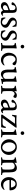

<svg xmlns="http://www.w3.org/2000/svg" viewBox="2249 -2917 679 5217"><g transform="rotate(90 2588.5 -308.5)"><path d="M254.9 -97.7V-198.2Q247.1 -194.3 216.8 -184.6Q186.5 -174.8 169.4 -167.5Q152.3 -160.2 136.2 -143.1Q120.1 -126 120.1 -103.5Q120.1 -77.1 136.7 -63Q153.3 -48.8 179.7 -48.8Q206.1 -48.8 230.5 -64.9Q254.9 -81.1 254.9 -97.7ZM228.5 -425.8Q282.2 -425.8 305.7 -399.9Q329.1 -374 329.1 -316.4V-90.8Q329.1 -70.3 339.8 -56.6Q350.6 -43 369.1 -43Q382.8 -43 403.3 -56.6Q407.2 -56.6 407.2 -48.8Q407.2 -36.1 402.3 -28.3Q362.3 5.9 334 5.9Q311.5 5.9 291 -12.7Q270.5 -31.2 262.7 -51.8Q261.7 -51.8 255.4 -45.4Q249 -39.1 238.3 -30.8Q227.5 -22.5 213.4 -13.7Q199.2 -4.9 180.2 1Q161.1 6.8 141.6 6.8Q96.7 6.8 67.4 -17.1Q38.1 -41 38.1 -88.9Q38.1 -110.4 48.8 -129.4Q59.6 -148.4 74.2 -160.6Q88.9 -172.9 114.3 -185.5Q139.6 -198.2 157.7 -204.6Q175.8 -210.9 205.1 -220.7Q234.4 -230.5 246.1 -235.4Q254.9 -238.3 254.9 -250V-323.2Q254.9 -354.5 235.4 -371.6Q215.8 -388.7 188.5 -388.7Q159.2 -388.7 139.6 -368.7Q120.1 -348.6 120.1 -316.4Q120.1 -282.2 80.1 -282.2Q52.7 -282.2 42 -300.8Q42 -342.8 103.5 -384.3Q165 -425.8 228.5 -425.8Z M599.6 -426.8Q621.1 -426.8 653.8 -421.4Q686.5 -416 699.2 -414.1Q709 -369.1 710.9 -314.5Q710.9 -309.6 698.2 -309.6Q684.6 -309.6 683.6 -316.4Q678.7 -343.8 655.8 -368.2Q632.8 -392.6 603.5 -392.6Q533.2 -392.6 533.2 -335Q533.2 -320.3 537.1 -309.1Q541 -297.9 552.2 -287.6Q563.5 -277.3 569.3 -272.9Q575.2 -268.6 595.2 -257.3Q615.2 -246.1 620.1 -243.2Q624 -241.2 643.1 -230Q662.1 -218.8 669.9 -213.9Q677.7 -209 692.9 -197.3Q708 -185.5 714.8 -176.3Q721.7 -167 728 -152.8Q734.4 -138.7 734.4 -124Q734.4 -66.4 689.5 -27.8Q644.5 10.7 584 10.7Q563.5 10.7 546.4 8.3Q529.3 5.9 505.9 0Q482.4 -5.9 469.7 -7.8Q463.9 -23.4 458.5 -56.6Q453.1 -89.8 453.1 -109.4Q460.9 -115.2 464.8 -115.2Q479.5 -115.2 480.5 -109.4Q486.3 -80.1 517.1 -52.2Q547.9 -24.4 584 -24.4Q615.2 -24.4 635.3 -41.5Q655.3 -58.6 655.3 -90.8Q655.3 -107.4 648.9 -121.6Q642.6 -135.7 628.4 -147Q614.3 -158.2 602.1 -165.5Q589.8 -172.9 567.4 -184.6Q544.9 -196.3 534.2 -203.1Q458 -247.1 458 -307.6Q458 -360.4 500.5 -393.6Q543 -426.8 599.6 -426.8Z M950.2 -426.8Q971.7 -426.8 1004.4 -421.4Q1037.1 -416 1049.8 -414.1Q1059.6 -369.1 1061.5 -314.5Q1061.5 -309.6 1048.8 -309.6Q1035.2 -309.6 1034.2 -316.4Q1029.3 -343.8 1006.3 -368.2Q983.4 -392.6 954.1 -392.6Q883.8 -392.6 883.8 -335Q883.8 -320.3 887.7 -309.1Q891.6 -297.9 902.8 -287.6Q914.1 -277.3 919.9 -272.9Q925.8 -268.6 945.8 -257.3Q965.8 -246.1 970.7 -243.2Q974.6 -241.2 993.7 -230Q1012.7 -218.8 1020.5 -213.9Q1028.3 -209 1043.5 -197.3Q1058.6 -185.5 1065.4 -176.3Q1072.3 -167 1078.6 -152.8Q1085 -138.7 1085 -124Q1085 -66.4 1040 -27.8Q995.1 10.7 934.6 10.7Q914.1 10.7 897 8.3Q879.9 5.9 856.4 0Q833 -5.9 820.3 -7.8Q814.5 -23.4 809.1 -56.6Q803.7 -89.8 803.7 -109.4Q811.5 -115.2 815.4 -115.2Q830.1 -115.2 831.1 -109.4Q836.9 -80.1 867.7 -52.2Q898.4 -24.4 934.6 -24.4Q965.8 -24.4 985.8 -41.5Q1005.9 -58.6 1005.9 -90.8Q1005.9 -107.4 999.5 -121.6Q993.2 -135.7 979 -147Q964.8 -158.2 952.6 -165.5Q940.4 -172.9 918 -184.6Q895.5 -196.3 884.8 -203.1Q808.6 -247.1 808.6 -307.6Q808.6 -360.4 851.1 -393.6Q893.6 -426.8 950.2 -426.8Z M1211.4 -544.4Q1197.3 -558.6 1197.3 -579.1Q1197.3 -599.6 1211.4 -613.8Q1225.6 -627.9 1246.1 -627.9Q1266.6 -627.9 1280.8 -613.8Q1294.9 -599.6 1294.9 -579.1Q1294.9 -558.6 1280.8 -544.4Q1266.6 -530.3 1246.1 -530.3Q1225.6 -530.3 1211.4 -544.4ZM1291 -131.8Q1291 -75.2 1298.8 -44.9Q1300.8 -38.1 1324.2 -31.7Q1347.7 -25.4 1357.4 -25.4Q1360.4 -25.4 1361.3 -13.7Q1362.3 -2 1360.4 2.9Q1262.7 -2 1255.9 -2Q1249 -2 1149.4 2.9Q1145.5 -1 1145.5 -13.2Q1145.5 -25.4 1149.4 -25.4Q1161.1 -25.4 1184.1 -31.7Q1207 -38.1 1209 -44.9Q1215.8 -73.2 1215.8 -113.3V-297.9Q1215.8 -335.9 1202.1 -350.6Q1192.4 -362.3 1178.2 -366.7Q1164.1 -371.1 1154.8 -371.1Q1145.5 -371.1 1145.5 -373Q1145.5 -396.5 1151.4 -397.5Q1254.9 -413.1 1286.1 -422.9L1288.1 -423.8Q1290 -423.8 1291 -423.8Q1294.9 -423.8 1295.9 -415.5Q1296.9 -407.2 1295.9 -403.3Q1291 -364.3 1291 -333Z M1602.5 -425.8Q1710 -425.8 1751 -376Q1751 -310.5 1714.8 -310.5Q1698.2 -310.5 1689.5 -317.9Q1680.7 -325.2 1667 -344.7Q1636.7 -389.6 1594.7 -389.6Q1554.7 -389.6 1522 -351.6Q1489.3 -313.5 1489.3 -238.3Q1489.3 -160.2 1527.8 -108.4Q1566.4 -56.6 1634.8 -56.6Q1655.3 -56.6 1673.8 -60.5Q1692.4 -64.5 1705.6 -69.8Q1718.8 -75.2 1728 -80.6Q1737.3 -85.9 1744.1 -90.8L1751 -95.7Q1756.8 -95.7 1756.8 -83Q1756.8 -75.2 1751 -65.4Q1731.4 -38.1 1693.4 -16.1Q1655.3 5.9 1610.4 5.9Q1529.3 5.9 1471.2 -55.2Q1413.1 -116.2 1413.1 -204.1Q1413.1 -293.9 1461.9 -359.9Q1510.7 -425.8 1602.5 -425.8Z M2197.3 -333V-137.7Q2197.3 -95.7 2204.1 -63.5Q2206.1 -56.6 2214.8 -52.7Q2223.6 -48.8 2233.4 -47.9Q2243.2 -46.9 2252.9 -46.9L2261.7 -45.9Q2264.6 -44.9 2264.6 -35.2Q2264.6 -32.2 2262.2 -25.9Q2259.8 -19.5 2256.8 -19.5Q2242.2 -18.6 2224.1 -15.6Q2206.1 -12.7 2190.4 -8.8Q2174.8 -4.9 2161.1 -1Q2147.5 2.9 2139.6 5.9L2130.9 7.8Q2123 7.8 2123 -7.8V-57.6L2121.1 -62.5Q2056.6 6.8 1993.2 6.8Q1957 6.8 1931.2 -11.2Q1905.3 -29.3 1893.1 -59.1Q1880.9 -88.9 1876 -116.7Q1871.1 -144.5 1871.1 -174.8V-297.9Q1871.1 -335.9 1857.4 -350.6Q1847.7 -362.3 1833.5 -366.7Q1819.3 -371.1 1810.1 -371.1Q1800.8 -371.1 1800.8 -373Q1800.8 -396.5 1806.6 -397.5Q1910.2 -413.1 1941.4 -422.9Q1942.4 -422.9 1944.3 -423.3Q1946.3 -423.8 1946.3 -423.8Q1950.2 -423.8 1951.2 -415.5Q1952.1 -407.2 1951.2 -403.3Q1945.3 -356.4 1945.3 -331.1V-199.2Q1945.3 -124 1967.8 -88.4Q1990.2 -52.7 2041 -52.7Q2070.3 -52.7 2096.7 -75.7Q2123 -98.6 2123 -115.2V-297.9Q2123 -335.9 2109.4 -350.6Q2099.6 -362.3 2085.4 -366.7Q2071.3 -371.1 2062 -371.1Q2052.7 -371.1 2052.7 -373Q2052.7 -396.5 2058.6 -397.5Q2162.1 -413.1 2193.4 -422.9Q2194.3 -422.9 2196.3 -423.3Q2198.2 -423.8 2198.2 -423.8Q2202.1 -423.8 2203.1 -415.5Q2204.1 -407.2 2203.1 -403.3Q2197.3 -356.4 2197.3 -333Z M2563.5 -426.8Q2621.1 -426.8 2639.6 -398.4Q2639.6 -364.3 2628.9 -348.6Q2618.2 -333 2602.5 -333Q2585 -333 2570.3 -349.6Q2555.7 -366.2 2530.3 -366.2Q2500 -366.2 2477.5 -337.9Q2455.1 -309.6 2455.1 -278.3V-131.8Q2455.1 -75.2 2462.9 -44.9Q2464.8 -38.1 2488.8 -31.7Q2512.7 -25.4 2522.5 -25.4Q2525.4 -25.4 2526.4 -13.7Q2527.3 -2 2525.4 2.9Q2427.7 -2 2419.9 -2Q2414.1 -2 2313.5 2.9Q2309.6 -1 2309.6 -13.2Q2309.6 -25.4 2313.5 -25.4Q2325.2 -25.4 2348.1 -31.7Q2371.1 -38.1 2373 -44.9Q2379.9 -73.2 2379.9 -113.3V-297.9Q2379.9 -335.9 2366.2 -350.6Q2356.4 -362.3 2342.3 -366.7Q2328.1 -371.1 2318.8 -371.1Q2309.6 -371.1 2309.6 -373Q2309.6 -396.5 2315.4 -397.5Q2418.9 -413.1 2450.2 -422.9Q2451.2 -422.9 2453.1 -423.3Q2455.1 -423.8 2455.1 -423.8Q2459 -423.8 2460 -415.5Q2460.9 -407.2 2460 -403.3L2454.1 -354.5Q2471.7 -380.9 2502.4 -403.8Q2533.2 -426.8 2563.5 -426.8Z M2903.3 -97.7V-198.2Q2895.5 -194.3 2865.2 -184.6Q2835 -174.8 2817.9 -167.5Q2800.8 -160.2 2784.7 -143.1Q2768.6 -126 2768.6 -103.5Q2768.6 -77.1 2785.2 -63Q2801.8 -48.8 2828.1 -48.8Q2854.5 -48.8 2878.9 -64.9Q2903.3 -81.1 2903.3 -97.7ZM2877 -425.8Q2930.7 -425.8 2954.1 -399.9Q2977.5 -374 2977.5 -316.4V-90.8Q2977.5 -70.3 2988.3 -56.6Q2999 -43 3017.6 -43Q3031.2 -43 3051.8 -56.6Q3055.7 -56.6 3055.7 -48.8Q3055.7 -36.1 3050.8 -28.3Q3010.7 5.9 2982.4 5.9Q2960 5.9 2939.5 -12.7Q2918.9 -31.2 2911.1 -51.8Q2910.2 -51.8 2903.8 -45.4Q2897.5 -39.1 2886.7 -30.8Q2876 -22.5 2861.8 -13.7Q2847.7 -4.9 2828.6 1Q2809.6 6.8 2790 6.8Q2745.1 6.8 2715.8 -17.1Q2686.5 -41 2686.5 -88.9Q2686.5 -110.4 2697.3 -129.4Q2708 -148.4 2722.7 -160.6Q2737.3 -172.9 2762.7 -185.5Q2788.1 -198.2 2806.2 -204.6Q2824.2 -210.9 2853.5 -220.7Q2882.8 -230.5 2894.5 -235.4Q2903.3 -238.3 2903.3 -250V-323.2Q2903.3 -354.5 2883.8 -371.6Q2864.3 -388.7 2836.9 -388.7Q2807.6 -388.7 2788.1 -368.7Q2768.6 -348.6 2768.6 -316.4Q2768.6 -282.2 2728.5 -282.2Q2701.2 -282.2 2690.4 -300.8Q2690.4 -342.8 2752 -384.3Q2813.5 -425.8 2877 -425.8Z M3193.4 -45.9Q3193.4 -39.1 3205.1 -39.1H3333Q3374 -39.1 3393.1 -59.6Q3412.1 -80.1 3422.9 -117.2Q3424.8 -127.9 3430.7 -127.9Q3452.1 -127.9 3459 -116.2L3438.5 0H3109.4Q3089.8 -11.7 3089.8 -22.5Q3089.8 -25.4 3090.8 -26.4L3341.8 -375L3196.3 -376Q3176.8 -376 3164.1 -366.7Q3151.4 -357.4 3147 -347.7Q3142.6 -337.9 3138.2 -322.8Q3133.8 -307.6 3132.8 -304.7Q3129.9 -298.8 3109.4 -298.8Q3098.6 -298.8 3098.6 -301.8Q3098.6 -305.7 3105.5 -348.1Q3112.3 -390.6 3114.3 -419.9Q3171.9 -414.1 3207 -414.1H3326.2Q3380.9 -414.1 3445.3 -421.9Q3448.2 -417 3448.2 -398.4L3200.2 -59.6Q3193.4 -49.8 3193.4 -45.9Z M3563 -544.4Q3548.8 -558.6 3548.8 -579.1Q3548.8 -599.6 3563 -613.8Q3577.1 -627.9 3597.7 -627.9Q3618.2 -627.9 3632.3 -613.8Q3646.5 -599.6 3646.5 -579.1Q3646.5 -558.6 3632.3 -544.4Q3618.2 -530.3 3597.7 -530.3Q3577.1 -530.3 3563 -544.4ZM3642.6 -131.8Q3642.6 -75.2 3650.4 -44.9Q3652.3 -38.1 3675.8 -31.7Q3699.2 -25.4 3709 -25.4Q3711.9 -25.4 3712.9 -13.7Q3713.9 -2 3711.9 2.9Q3614.3 -2 3607.4 -2Q3600.6 -2 3501 2.9Q3497.1 -1 3497.1 -13.2Q3497.1 -25.4 3501 -25.4Q3512.7 -25.4 3535.6 -31.7Q3558.6 -38.1 3560.5 -44.9Q3567.4 -73.2 3567.4 -113.3V-297.9Q3567.4 -335.9 3553.7 -350.6Q3543.9 -362.3 3529.8 -366.7Q3515.6 -371.1 3506.3 -371.1Q3497.1 -371.1 3497.1 -373Q3497.1 -396.5 3502.9 -397.5Q3606.4 -413.1 3637.7 -422.9L3639.6 -423.8Q3641.6 -423.8 3642.6 -423.8Q3646.5 -423.8 3647.5 -415.5Q3648.4 -407.2 3647.5 -403.3Q3642.6 -364.3 3642.6 -333Z M3965.8 -388.7Q3914.1 -388.7 3881.3 -341.3Q3848.6 -293.9 3848.6 -225.6Q3848.6 -145.5 3890.1 -88.4Q3931.6 -31.2 3987.3 -31.2Q4039.1 -31.2 4072.3 -80.1Q4105.5 -128.9 4105.5 -197.3Q4105.5 -276.4 4063.5 -332.5Q4021.5 -388.7 3965.8 -388.7ZM3976.6 -426.8Q4064.5 -426.8 4127 -363.3Q4189.5 -299.8 4189.5 -210.9Q4189.5 -121.1 4128.4 -57.1Q4067.4 6.8 3978.5 6.8Q3889.6 6.8 3827.1 -57.1Q3764.6 -121.1 3764.6 -210.9Q3764.6 -301.8 3825.2 -364.3Q3885.7 -426.8 3976.6 -426.8Z M4541 -427.7Q4609.4 -427.7 4636.7 -378.9Q4664.1 -330.1 4664.1 -220.7V-131.8Q4664.1 -75.2 4671.9 -44.9Q4673.8 -38.1 4697.3 -31.7Q4720.7 -25.4 4730.5 -25.4Q4733.4 -25.4 4734.4 -13.7Q4735.4 -2 4733.4 2.9Q4635.7 -2 4628.9 -2Q4627 -2 4526.4 2.9Q4522.5 -1 4522.5 -13.2Q4522.5 -25.4 4526.4 -25.4Q4538.1 -25.4 4559.1 -31.7Q4580.1 -38.1 4582 -44.9Q4588.9 -73.2 4588.9 -113.3V-210.9Q4588.9 -301.8 4565.4 -335Q4542 -368.2 4489.3 -368.2Q4458 -368.2 4429.2 -345.2Q4400.4 -322.3 4400.4 -303.7V-131.8Q4400.4 -75.2 4408.2 -44.9Q4410.2 -38.1 4433.6 -31.7Q4457 -25.4 4466.8 -25.4Q4469.7 -25.4 4470.7 -13.7Q4471.7 -2 4469.7 2.9Q4372.1 -2 4365.2 -2Q4359.4 -2 4258.8 2.9Q4254.9 -1 4254.9 -13.2Q4254.9 -25.4 4258.8 -25.4Q4270.5 -25.4 4293.5 -31.7Q4316.4 -38.1 4318.4 -44.9Q4325.2 -73.2 4325.2 -113.3V-297.9Q4325.2 -335.9 4311.5 -350.6Q4301.8 -362.3 4287.6 -366.7Q4273.4 -371.1 4264.2 -371.1Q4254.9 -371.1 4254.9 -373Q4254.9 -396.5 4260.7 -397.5Q4364.3 -413.1 4395.5 -422.9Q4396.5 -422.9 4398.4 -423.3Q4400.4 -423.8 4400.4 -423.8Q4404.3 -423.8 4405.3 -415.5Q4406.2 -407.2 4405.3 -403.3Q4401.4 -376 4401.4 -364.3Q4401.4 -360.4 4403.3 -360.4Q4404.3 -360.4 4406.2 -362.3Q4428.7 -385.7 4467.3 -406.7Q4505.9 -427.7 4541 -427.7Z M4976.6 -389.6Q4925.8 -389.6 4898.9 -346.2Q4872.1 -302.7 4872.1 -274.4Q4872.1 -267.6 4877.9 -267.6H5068.4Q5073.2 -267.6 5073.2 -277.3Q5073.2 -308.6 5046.9 -349.1Q5020.5 -389.6 4976.6 -389.6ZM4986.3 -425.8Q5031.2 -425.8 5065.4 -408.7Q5099.6 -391.6 5117.7 -364.7Q5135.7 -337.9 5144 -310.1Q5152.3 -282.2 5152.3 -254.9Q5152.3 -235.4 5146.5 -231Q5140.6 -226.6 5124 -226.6H4877.9Q4870.1 -226.6 4870.1 -221.7Q4870.1 -160.2 4907.2 -108.4Q4944.3 -56.6 5014.6 -56.6Q5035.2 -56.6 5053.7 -60.5Q5072.3 -64.5 5085.4 -69.8Q5098.6 -75.2 5107.9 -80.6Q5117.2 -85.9 5124 -90.8L5130.9 -95.7Q5136.7 -95.7 5136.7 -83Q5136.7 -75.2 5130.9 -65.4Q5111.3 -38.1 5073.2 -16.1Q5035.2 5.9 4990.2 5.9Q4909.2 5.9 4851.1 -55.2Q4793 -116.2 4793 -204.1Q4793 -306.6 4848.1 -366.2Q4903.3 -425.8 4986.3 -425.8Z"/></g></svg>

Font: Crimson Text
Style: Regular
Weight: 400
Version: Version 0.13